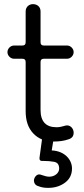

<svg xmlns="http://www.w3.org/2000/svg" viewBox="-20 -668 408 928"><path d="M243 16C264 16 291 13 312 5C328 0 336 -10 336 -27C336 -44 323 -62 304 -62C293 -62 278 -53 253 -53C202 -53 176 -81 176 -136V-368C176 -379 181 -384 192 -384H304C321 -384 336 -399 336 -416C336 -433 321 -448 304 -448H192C181 -448 176 -453 176 -464V-613C176 -636 159 -648 139 -648C122 -648 104 -636 104 -613V-464C104 -453 99 -448 88 -448H48C31 -448 16 -433 16 -416C16 -399 31 -384 48 -384H88C99 -384 104 -379 104 -368V-131C104 -85 116 -49 141 -23C153 -10 167 -1 183 6L171 94C171 96 171 97 171 99C171 106 175 110 184 110C187 110 191 110 194 110C209 110 224 111 241 114C258 117 266 128 266 147C266 168 245 186 218 186C208 186 196 183 182 178C177 176 173 175 169 175C159 175 147 185 144 202C144 218 151 228 166 232C183 239 199 240 214 240C244 240 271 232 294 215C317 198 328 175 328 146C328 105 294 62 230 59L237 16C239 16 241 16 243 16Z"/></svg>

Font: Dongle Light
Style: Regular
Weight: 300
Designer: Yanghee Ryu
Foundry: Yanghee Ryu
Version: Version 2.000